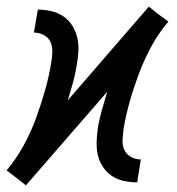

<svg xmlns="http://www.w3.org/2000/svg" viewBox="-39 -549 534 578"><path d="M39 9 10 -14 -19 -36Q10 -71 32 -111Q54 -151 69 -192Q84 -233 96 -275Q108 -317 115 -359Q118 -376 118.5 -392.5Q119 -409 113 -422.5Q107 -436 93 -443.5Q79 -451 63 -451L75 -520Q96 -520 115.5 -515.5Q135 -511 151.5 -500Q168 -489 178.5 -472Q189 -455 193.5 -435.5Q198 -416 197 -395Q196 -374 192 -353Q188 -326 180.5 -299.5Q173 -273 165 -247L409 -529L438 -506L468 -484Q438 -449 416.5 -409Q395 -369 379.5 -328Q364 -287 352 -245Q340 -203 333 -161Q331 -144 330 -127.5Q329 -111 335.5 -97.5Q342 -84 355.5 -76.5Q369 -69 385 -69L374 0Q353 0 333 -4.5Q313 -9 297 -20Q281 -31 270 -48Q259 -65 255 -84.5Q251 -104 252 -125Q253 -146 256 -167Q261 -194 268.5 -220.5Q276 -247 284 -273Z"/></svg>

Font: Iosevka QP
Style: Italic
Weight: 400
Italic angle: -9°
Designer: Belleve Invis
Foundry: Belleve Invis
Version: Version 20.0.0; ttfautohint (v1.8.4)